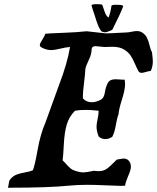

<svg xmlns="http://www.w3.org/2000/svg" viewBox="-20 -876 741 906"><path d="M505.9 -848.6Q506.8 -853.5 528.3 -853.5Q561.5 -853.5 561.5 -846.7Q546.9 -807.6 509.8 -735.4Q485.4 -723.6 475.6 -723.6Q466.8 -723.6 458 -728.5Q448.2 -743.2 443.8 -753.4Q439.5 -763.7 434.1 -780.3Q428.7 -796.9 426.8 -803.7Q417 -831.1 412.1 -849.6V-850.6Q412.1 -856.4 438.5 -856.4Q460 -856.4 462.9 -852.5Q463.9 -850.6 472.2 -825.2Q480.5 -799.8 492.2 -793Q502 -818.4 505.9 -848.6ZM17.6 9.8Q19.5 3.9 20.5 -4.4Q21.5 -12.7 22.9 -19Q24.4 -25.4 29.3 -31.2Q42 -45.9 58.6 -52.2Q75.2 -58.6 98.1 -62.5Q121.1 -66.4 134.8 -72.3Q143.6 -90.8 157.2 -167.5Q170.9 -244.1 193.4 -294.9L257.8 -472.7Q297.9 -577.1 310.5 -654.3Q293 -653.3 264.6 -646.5Q236.3 -639.6 222.7 -639.6Q198.2 -639.6 175.8 -652.3Q168 -656.2 168 -664.1Q168 -670.9 179.7 -689Q191.4 -707 193.4 -716.8Q213.9 -718.8 279.8 -721.2Q345.7 -723.6 388.7 -728.5Q473.6 -718.8 476.6 -718.8H488.3Q505.9 -718.8 532.7 -720.7Q559.6 -722.7 574.2 -722.7Q584 -722.7 600.6 -726.1Q617.2 -729.5 625 -729.5Q640.6 -729.5 650.4 -722.7Q666 -712.9 673.3 -698.2Q680.7 -683.6 685.5 -662.6Q690.4 -641.6 697.3 -628.9Q701.2 -597.7 701.2 -585.9Q701.2 -562.5 691.4 -541Q683.6 -541 668.9 -536.6Q654.3 -532.2 648.4 -532.2Q637.7 -532.2 632.8 -541Q626 -553.7 615.7 -577.1Q605.5 -600.6 595.7 -614.7Q585.9 -628.9 568.4 -640.6Q545.9 -655.3 511.7 -655.3Q505.9 -655.3 493.7 -654.8Q481.4 -654.3 474.6 -654.3H472.7Q465.8 -654.3 451.7 -656.2Q437.5 -658.2 431.6 -658.2Q412.1 -658.2 412.1 -640.6Q412.1 -620.1 398.9 -592.8Q385.7 -565.4 382.8 -550.8Q381.8 -526.4 376.5 -484.4Q371.1 -442.4 371.1 -423.8V-412.1Q386.7 -393.6 413.1 -393.6Q434.6 -393.6 457 -406.2Q470.7 -414.1 474.6 -439Q478.5 -463.9 487.8 -482.9Q497.1 -502 525.4 -502Q531.2 -502 543 -501Q554.7 -500 561.5 -500H568.4Q570.3 -486.3 570.3 -479.5Q570.3 -453.1 555.7 -407.2Q541 -361.3 539.1 -335.9Q532.2 -319.3 526.4 -284.7Q520.5 -250 509.8 -230.5Q494.1 -219.7 476.6 -219.7Q458 -219.7 445.3 -232.4Q435.5 -258.8 435.5 -278.3Q435.5 -291 440.4 -313.5Q445.3 -335.9 445.3 -348.6V-353.5Q410.2 -357.4 384.8 -357.4Q354.5 -357.4 334 -353.5Q306.6 -326.2 295.4 -289.6Q284.2 -252.9 281.2 -195.3Q278.3 -137.7 275.4 -119.1Q283.2 -112.3 293.5 -100.6Q303.7 -88.9 312.5 -81.5Q321.3 -74.2 334 -70.3Q357.4 -62.5 374 -62.5Q386.7 -62.5 423.8 -70.3Q432.6 -68.4 446.3 -68.4Q467.8 -68.4 483.9 -79.6Q500 -90.8 531.2 -123Q558.6 -127.9 563.5 -127.9Q579.1 -127.9 587.9 -117.2Q597.7 -105.5 597.7 -88.9Q597.7 -75.2 585 -45.9Q572.3 -16.6 570.3 0Q563.5 1 546.9 1Q530.3 1 478 -1.5Q425.8 -3.9 392.6 -3.9Q345.7 -3.9 306.6 0Q208 9.8 29.3 9.8Z"/></svg>

Font: Essays1743
Style: Italic
Weight: 500
Italic angle: -10°
Designer: Based on the typeface in a 1743 English translation of the essays of Montaigne.  PostScript/TrueType font designed by Jo
Version: Version 002.100